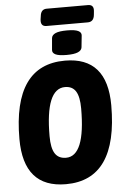

<svg xmlns="http://www.w3.org/2000/svg" viewBox="-65 -1063 715 1116"><g transform="rotate(-5 292.0 -505.0)"><path d="M274 8Q27 8 27 -277Q27 -708 330 -708Q576 -708 576 -426Q576 8 274 8ZM288 -145Q400 -145 400 -423Q400 -491 380 -523Q360 -555 317 -555Q203 -555 203 -278Q203 -209 223.5 -177Q244 -145 288 -145ZM343 -740Q298 -740 278.5 -749.5Q259 -759 261 -777L267 -845Q269 -863 290.5 -872.5Q312 -882 358 -882Q403 -882 422.5 -872.5Q442 -863 440 -845L433 -777Q431 -759 409.5 -749.5Q388 -740 343 -740ZM241 -918Q206 -918 210 -958L213 -978Q217 -1018 251 -1018H492Q528 -1018 523 -978L521 -958Q517 -918 482 -918Z"/></g></svg>

Font: Asap Condensed Condensed ExtraBold
Style: Italic
Weight: 800
Width: 3
Italic angle: -6°
Designer: Pablo Cosgaya
Foundry: Omnibus-Type
Version: Version 3.001; ttfautohint (v1.8.4.7-5d5b)